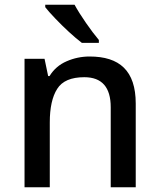

<svg xmlns="http://www.w3.org/2000/svg" viewBox="-20 -786 670 806"><path d="M169.9 -766.1V-755.9C179.2 -743.7 193.4 -728 211.4 -709C248 -670.4 292 -629.9 323.7 -606H395V-618.2C363.8 -654.8 316.4 -722.7 293 -766.1ZM356 -548.8C322.3 -548.8 290 -542 259.8 -528.8C229 -515.6 205.1 -494.6 188 -466.8H182.1L167 -539.1H83V0H189V-272C189 -333 199.2 -380.4 220.2 -413.1C240.7 -445.8 278.8 -461.9 334 -461.9C407.7 -461.9 444.8 -419.9 444.8 -335.9V0H549.8V-351.1C549.8 -489.7 481.4 -548.8 356 -548.8Z"/></svg>

Font: Noto Reveo Sans
Style: Regular
Weight: 500
Designer: Monotype Design Team
Foundry: Monotype Imaging Inc.
Version: Version 2.007